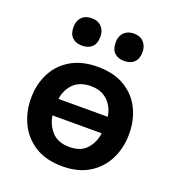

<svg xmlns="http://www.w3.org/2000/svg" viewBox="-134 -833 866 951"><g transform="rotate(20 299.0 -357.0)"><path d="M301 12.5Q213 12.5 155 -24.5Q97 -61.5 68.5 -121.5Q40 -181.5 40 -251Q40 -325.5 70 -384.2Q100 -443 157.8 -477Q215.5 -511 298.5 -511Q383.5 -511 441.2 -476.5Q499 -442 528.2 -383.2Q557.5 -324.5 557.5 -251Q557.5 -176.5 527.2 -116.8Q497 -57 439.5 -22.2Q382 12.5 301 12.5ZM300 -409.5Q240.5 -409.5 208 -376.5Q175.5 -343.5 169 -295H428.5Q421.5 -345.5 388 -377.5Q354.5 -409.5 300 -409.5ZM300.5 -89.5Q361 -89.5 391.8 -124.8Q422.5 -160 428.5 -208H169Q176 -160 208 -124.8Q240 -89.5 300.5 -89.5ZM409.5 -582.5Q377 -582.5 358.2 -600.8Q339.5 -619 339.5 -655.5Q339.5 -688.5 358.5 -707.8Q377.5 -727 410.5 -727Q443.5 -727 462.2 -707Q481 -687 481 -655.5Q481 -619 462 -600.8Q443 -582.5 409.5 -582.5ZM187.5 -582.5Q155 -582.5 136 -600.8Q117 -619 117 -655.5Q117 -688.5 136 -707.8Q155 -727 188.5 -727Q221 -727 240 -707Q259 -687 259 -655.5Q259 -619 240 -600.8Q221 -582.5 187.5 -582.5Z"/></g></svg>

Font: Heraclito SemiBold
Style: Regular
Weight: 600
Designer: Kostas Bartsokas (font) & Cristiano Sobral (main changes)
Foundry: Kostas Bartsokas (font) & Cristiano Sobral (main changes)
Version: Version 1.00;July 8, 2020;FontCreator 13.0.0.2655 64-bit